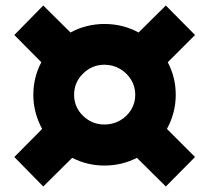

<svg xmlns="http://www.w3.org/2000/svg" viewBox="-20 -666 740 697"><path d="M582 11 477 -93Q422 -65 359 -65Q297 -65 242 -93L137 11L32 -96L133 -198Q118 -225 109.5 -256.5Q101 -288 101 -322Q101 -385 130 -440L32 -539L137 -646L236 -548Q263 -563 294.5 -571Q326 -579 359 -579Q393 -579 424.5 -571Q456 -563 483 -548L582 -646L688 -539L589 -440Q618 -385 618 -322Q618 -288 609.5 -256.5Q601 -225 586 -198L688 -96ZM359 -214Q390 -214 415.5 -228.5Q441 -243 456 -267.5Q471 -292 471 -322Q471 -352 456 -376.5Q441 -401 415.5 -416Q390 -431 359 -431Q314 -431 281.5 -399Q249 -367 249 -322Q249 -277 281.5 -245.5Q314 -214 359 -214Z"/></svg>

Font: Montserrat ExtraBold
Style: Italic
Weight: 800
Italic angle: -11.3°
Designer: Julieta Ulanovsky
Foundry: Julieta Ulanovsky
Version: Version 9.000; ttfautohint (v1.8.4.7-5d5b)